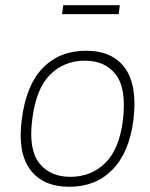

<svg xmlns="http://www.w3.org/2000/svg" viewBox="-20 -704 572 734"><path d="M222 -684H438L434 -650H217ZM63 -245Q79 -377 143 -443.5Q207 -510 309 -510Q410 -510 458 -443.5Q506 -377 490 -245Q474 -121 410 -55.5Q346 10 245 10Q144 10 95.5 -55.5Q47 -121 63 -245ZM249 -28Q328 -28 382 -80.5Q436 -133 450 -245Q464 -364 423.5 -418Q383 -472 304 -472Q225 -472 171 -418Q117 -364 103 -245Q89 -133 130 -80.5Q171 -28 249 -28Z"/></svg>

Font: Haskoy ExtraLight
Style: Italic
Weight: 200
Designer: Ertekin Erdin
Foundry: Ertekin Erdin
Version: Version 2.000; ttfautohint (v1.8.4.7-5d5b)